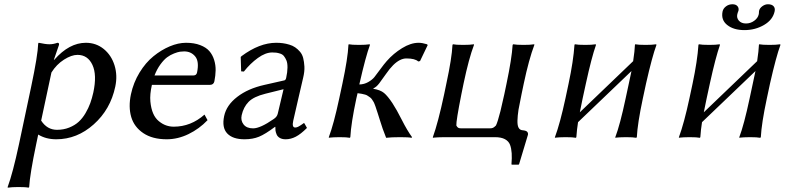

<svg xmlns="http://www.w3.org/2000/svg" viewBox="-20 -638 3660 893"><path d="M219.2 -300.8 171.4 -77.1Q199.2 -34.2 245.1 -34.2Q275.9 -34.2 302 -44.7Q328.1 -55.2 345.9 -71.5Q363.8 -87.9 377.7 -111.6Q391.6 -135.3 399.9 -158.4Q408.2 -181.6 414.1 -208Q431.6 -289.6 409.9 -336.2Q388.2 -382.8 340.3 -382.8Q312.5 -382.8 277.6 -360.6Q242.7 -338.4 219.2 -300.8ZM68.4 32.2 125 -234.9Q155.8 -380.4 157.7 -436L160.2 -439Q191.9 -432.1 210 -432.1Q228 -432.1 247.1 -439Q256.3 -439 254.4 -429.2L230.5 -359.9H232.4Q301.8 -439 379.4 -439Q426.8 -439 462.4 -410.2Q498 -381.3 512.7 -334Q527.3 -287.1 516.1 -234.9Q493.7 -128.9 416 -59.6Q338.4 9.8 241.7 9.8Q193.4 9.8 157.7 -12.2L148.4 32.2Q119.1 171.9 115.7 231.9L112.8 234.9Q100.1 231.9 65.9 231.9Q50.3 231.9 37.8 232.7Q25.4 233.4 20.5 234.4L16.1 234.9L15.6 231.9Q39.6 167 68.4 32.2Z M698.7 -287.1H879.9Q893.6 -287.1 896.5 -300.8Q907.2 -352.1 887.9 -375.5Q868.7 -398.9 836.4 -398.9Q827.1 -398.9 816.9 -397.5Q806.6 -396 789.6 -389.4Q772.5 -382.8 757.3 -371.6Q742.2 -360.4 726.1 -338.4Q710 -316.4 698.7 -287.1ZM931.2 -105 945.3 -79.1Q906.7 -38.6 856.9 -14.4Q807.1 9.8 755.4 9.8Q689 9.8 646.5 -18.8Q604 -47.4 590.3 -94Q576.7 -140.6 588.9 -199.2Q600.6 -253.9 628.9 -300.3Q657.2 -346.7 693.6 -376.2Q730 -405.8 769.5 -422.4Q809.1 -439 845.2 -439Q883.3 -439 911.1 -428.2Q939 -417.5 953.9 -400.1Q968.8 -382.8 976.1 -358.9Q983.4 -335 982.9 -310.8Q982.4 -286.6 977.1 -259.8Q973.6 -243.2 955.6 -243.2H686.5Q676.3 -198.7 679.4 -165.8Q682.6 -132.8 692.4 -110.4Q702.1 -87.9 719 -74.2Q735.8 -60.5 752.9 -54.7Q770 -48.8 788.1 -48.8Q867.7 -48.8 931.2 -105Z M1298.8 -223.1 1214.4 -202.1Q1159.7 -188.5 1136 -164.1Q1112.3 -139.6 1104 -102.1Q1098.6 -77.6 1112.8 -59.3Q1127 -41 1157.2 -41Q1190.4 -41 1252.4 -84Q1268.6 -94.2 1272 -109.9ZM1343.8 -76.2Q1336.9 -44.9 1353 -44.9Q1359.4 -44.9 1366 -48.1Q1372.6 -51.3 1382.8 -58.3Q1393.1 -65.4 1393.6 -65.9L1396 -64L1407.7 -43Q1378.9 -14.2 1355.7 -2.2Q1332.5 9.8 1308.6 9.8Q1292 9.8 1281.2 3.4Q1270.5 -2.9 1266.4 -13.2Q1262.2 -23.4 1261.2 -31.7Q1260.3 -40 1260.7 -47.9H1258.8Q1213.9 -14.2 1184.8 -2.2Q1155.8 9.8 1117.2 9.8Q1062.5 9.8 1036.9 -17.3Q1011.2 -44.4 1022.5 -98.1Q1033.2 -148.9 1083.5 -187.5Q1133.3 -226.1 1210 -243.2L1302.7 -264.2Q1309.1 -266.1 1311 -275.9Q1316.9 -302.7 1317.1 -323.5Q1317.4 -344.2 1312.3 -356.7Q1307.1 -369.1 1300.5 -377.2Q1293.9 -385.3 1283.2 -388.7Q1272.5 -392.1 1264.6 -393.1Q1256.8 -394 1246.1 -394Q1214.8 -394 1179.4 -368.4Q1144 -342.8 1114.3 -305.2L1101.6 -306.2L1099.6 -373L1103.5 -377Q1187 -439 1264.6 -439Q1281.2 -439 1295.7 -437Q1310.1 -435.1 1325.7 -430.4Q1341.3 -425.8 1353 -417.7Q1364.7 -409.7 1375.2 -397.5Q1385.7 -385.3 1390.1 -368.2Q1394.5 -351.1 1395.8 -328.4Q1397 -305.7 1390.1 -276.9Q1389.2 -272.9 1368.2 -182.6Q1347.7 -95.2 1343.8 -76.2Z M1572.8 -250Q1597.7 -367.2 1600.6 -429.2L1602.1 -432.1Q1615.2 -429.2 1650.4 -429.2Q1665.5 -429.2 1677.7 -429.9Q1689.9 -430.7 1694.8 -431.6L1699.2 -432.1L1700.7 -429.2Q1680.7 -375 1652.3 -250L1651.4 -245.1Q1673.8 -245.6 1692.6 -256.3Q1711.4 -267.1 1721.4 -279.5Q1731.4 -292 1749 -316.2Q1766.6 -340.3 1778.8 -354Q1809.6 -389.2 1850.1 -414.1Q1890.6 -439 1926.8 -439Q1943.8 -439 1966.3 -432.1L1969.2 -428.2L1933.6 -354L1925.3 -352.1Q1910.2 -366.2 1870.1 -366.2Q1840.3 -366.2 1808.6 -335Q1792 -318.4 1774.9 -293.5Q1757.3 -268.1 1743.9 -250.5Q1730.5 -232.9 1716.8 -227.1L1716.3 -225.1Q1749 -219.7 1766.1 -205.6Q1783.2 -191.4 1805.2 -158.2Q1824.7 -128.4 1849.1 -80.1Q1873.5 -31.7 1896.5 0L1894 2.9Q1880.9 0 1842.3 0Q1799.3 0 1775.9 2.9Q1766.6 -20 1759.8 -39.6Q1752.9 -59.1 1746.3 -81.1Q1739.7 -103 1736.3 -112.8Q1734.9 -116.7 1731.4 -127.4Q1728 -138.2 1726.8 -141.6Q1725.6 -145 1722.2 -153.8Q1718.8 -162.6 1716.3 -166L1710 -175.8Q1705.6 -182.1 1701.7 -184.6Q1697.8 -187 1691.4 -191.7Q1685.1 -196.3 1678.2 -198Q1671.4 -199.7 1662.6 -201.7Q1653.8 -203.6 1643.1 -204.6L1637.2 -179.2Q1612.8 -64.9 1609.4 0L1606.9 2.9Q1593.8 0 1559.6 0Q1543.9 0 1531.5 0.7Q1519 1.5 1514.2 2L1509.8 2.9L1509.3 0Q1532.2 -60.5 1557.6 -179.2Z M2405.8 -200.2Q2396.5 -155.3 2391.6 -127.9Q2387.2 -99.1 2386.7 -76.7Q2386.2 -54.2 2392.1 -43.9Q2397.9 -33.2 2410.2 -32.2Q2426.8 -30.8 2431.9 -25.1Q2437 -19.5 2435.5 -11.2L2394.5 125L2392.1 127.9H2359.9L2358.9 125Q2361.3 97.7 2359.9 74.7Q2358.4 51.8 2352.1 35.2Q2345.7 18.6 2328.4 9.3Q2311 0 2282.2 0H2046.4Q2031.2 0 2018.1 0.7Q2004.9 1.5 1999 2L1993.7 2.9L1993.2 0Q2017.6 -67.4 2045.9 -200.2L2056.2 -250Q2081.5 -367.2 2084.5 -429.2L2086.9 -432.1Q2100.1 -429.2 2134.3 -429.2Q2149.9 -429.2 2162.4 -429.9Q2174.8 -430.7 2179.7 -431.6L2184.1 -432.1L2184.6 -429.2Q2160.6 -366.2 2136.2 -250L2126 -200.2Q2101.1 -74.7 2102.5 -54.2Q2106.4 -46.9 2110.8 -43.9Q2115.2 -41 2126 -41H2257.8Q2268.1 -41 2273.7 -43.9Q2279.3 -46.9 2286.6 -54.2Q2294.4 -69.3 2307.6 -121.1Q2318.4 -166.5 2325.7 -200.2L2335.9 -249Q2360.4 -365.7 2364.3 -429.2L2367.2 -432.1Q2381.3 -429.2 2415.5 -429.2Q2431.2 -429.2 2443.4 -429.9Q2455.6 -430.7 2460 -431.6L2464.8 -432.1L2465.3 -429.2Q2439.9 -361.8 2416 -249Z M2705.1 -250 2689.9 -180.2 2676.8 -115.7 2924.8 -353.5Q2932.1 -402.3 2933.1 -429.2L2934.6 -432.1Q2947.8 -429.2 2982.9 -429.2Q2998 -429.2 3010.3 -429.9Q3022.5 -430.7 3027.3 -431.6L3031.7 -432.1L3033.2 -429.2Q3013.2 -375 2984.9 -250L2969.7 -179.2Q2945.3 -64.9 2941.9 0L2939 2.9Q2925.8 0 2891.6 0Q2876 0 2863.8 0.7Q2851.6 1.5 2846.7 2L2842.3 2.9L2841.8 0Q2863.8 -57.6 2889.6 -179.2L2904.8 -250Q2916.5 -304.2 2917 -307.6L2668.5 -69.8Q2663.1 -36.1 2660.6 0L2658.2 2.9Q2645 0 2610.8 0Q2595.2 0 2582.8 0.7Q2570.3 1.5 2565.4 2L2561 2.9V0Q2585 -64.5 2609.9 -180.2L2624.5 -249Q2647 -355 2651.9 -429.2L2653.8 -432.1Q2667 -429.2 2702.1 -429.2Q2717.3 -429.2 2729.5 -429.9Q2741.7 -430.7 2746.1 -431.6L2750.5 -432.1L2752 -429.2Q2731.4 -370.6 2705.1 -250Z M3583 -585.9Q3574.7 -545.9 3533.7 -522Q3492.7 -498 3442.4 -498Q3392.1 -498 3362.3 -521.7Q3332.5 -545.4 3340.8 -585Q3343.8 -598.6 3356.7 -608.4Q3369.6 -618.2 3386.7 -618.2Q3402.3 -618.2 3409.9 -609.4Q3417.5 -600.6 3414.6 -587.9Q3414.1 -585 3411.6 -580.1Q3410.6 -578.6 3409.2 -571.8Q3405.3 -554.7 3416.7 -541.7Q3428.2 -528.8 3449.7 -528.8Q3470.7 -528.8 3487.8 -541.3Q3504.9 -553.7 3508.8 -570.8Q3510.3 -578.1 3509.8 -580.1Q3509.3 -581.5 3510.3 -586.9Q3512.7 -599.6 3525.4 -608.9Q3538.1 -618.2 3551.8 -618.2Q3569.3 -618.2 3577.6 -609.4Q3585.9 -600.6 3583 -585.9ZM3281.7 -250 3266.6 -180.2 3253.4 -115.7 3501.5 -353.5Q3508.8 -402.3 3509.8 -429.2L3511.2 -432.1Q3524.4 -429.2 3559.6 -429.2Q3574.7 -429.2 3586.9 -429.9Q3599.1 -430.7 3604 -431.6L3608.4 -432.1L3609.9 -429.2Q3589.8 -375 3561.5 -250L3546.4 -179.2Q3522 -64.9 3518.6 0L3515.6 2.9Q3502.4 0 3468.3 0Q3452.6 0 3440.4 0.7Q3428.2 1.5 3423.3 2L3418.9 2.9L3418.5 0Q3440.4 -57.6 3466.3 -179.2L3481.4 -250Q3493.2 -304.2 3493.7 -307.6L3245.1 -69.8Q3239.7 -36.1 3237.3 0L3234.9 2.9Q3221.7 0 3187.5 0Q3171.9 0 3159.4 0.7Q3147 1.5 3142.1 2L3137.7 2.9V0Q3161.6 -64.5 3186.5 -180.2L3201.2 -249Q3223.6 -355 3228.5 -429.2L3230.5 -432.1Q3243.7 -429.2 3278.8 -429.2Q3293.9 -429.2 3306.2 -429.9Q3318.4 -430.7 3322.8 -431.6L3327.1 -432.1L3328.6 -429.2Q3308.1 -370.6 3281.7 -250Z"/></svg>

Font: Linux Biolinum G
Style: Italic
Weight: 400
Italic angle: -12°
Designer: Philipp H. Poll
Foundry: Philipp H. Poll
Version: Version 0.5.1